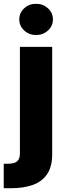

<svg xmlns="http://www.w3.org/2000/svg" viewBox="-50 -790 351 1014"><path d="M55.2 -542.5H225.6V24.4Q225.6 90.3 199 129.6Q172.4 168.9 123.5 186.5Q74.7 204.1 7.8 204.1H-30.3V74.7H-7.8Q27.3 74.7 41.3 61.3Q55.2 47.9 55.2 20ZM140.6 -605Q103.5 -605 77.6 -629.2Q51.8 -653.3 51.8 -687Q51.8 -722.2 77.6 -746.1Q103.5 -770 140.6 -770Q177.2 -770 203.4 -746.1Q229.5 -722.2 229.5 -687Q229.5 -652.8 203.4 -628.9Q177.2 -605 140.6 -605Z"/></svg>

Font: Inter 16pt ExtraBold
Style: Regular
Weight: 800
Version: Version 4.001;git-66647c0bb